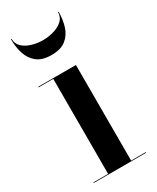

<svg xmlns="http://www.w3.org/2000/svg" viewBox="-180 -741 649 795"><g transform="rotate(-30 145.0 -343.5)"><path d="M23.2 -687Q23.2 -663.1 39.8 -647.6Q56.2 -632.1 81.8 -624.6Q107.2 -617 134.2 -617Q161.2 -617 186.8 -624.6Q212.2 -632.1 228.8 -647.6Q245.2 -663.1 245.2 -687H248.2Q248.2 -649.5 238.1 -617.4Q227.9 -585.2 203.1 -565.6Q178.2 -546 134.2 -546Q90.2 -546 65.4 -565.6Q40.6 -585.2 30.4 -617.4Q20.2 -649.5 20.2 -687ZM20 -3H90V-457H20V-460H200V-3H270V0H20Z"/></g></svg>

Font: Bodoni* 72 Medium
Style: Regular
Weight: 500
Version: Version 1.002; ttfautohint (v0.97) -l 8 -r 50 -G 200 -x 14 -